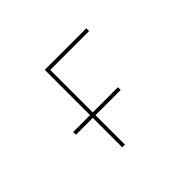

<svg xmlns="http://www.w3.org/2000/svg" viewBox="-140 -1028 1280 1280"><g transform="rotate(-45 500.0 -388.0)"><path d="M381.8 -22.5V-299.8H222.7V-326.2H381.8V-752.9H773.4V-726.6H407.2V-326.2H644.5V-299.8H407.2V-22.5Z"/></g></svg>

Font: Mgen+ 1m thin
Style: Regular
Weight: 100
Designer: [Source Han Sans]
Ryoko NISHIZUKA  (kana & ideographs); Paul D. Hunt (Latin, Greek & Cyrillic); Wenlong ZHANG  (bopomofo
Version: Version 1.059.20150602